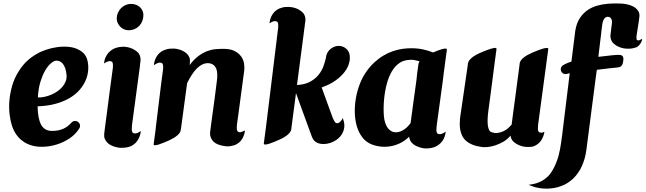

<svg xmlns="http://www.w3.org/2000/svg" viewBox="-20 -841 3746 1114"><path d="M424.8 -137.7Q436 -133.8 441.4 -123.5Q446.8 -113.3 442.9 -102.1Q442.9 -101.1 442.4 -100.6Q441.4 -98.1 440.4 -96.7Q439.5 -95.2 438.5 -93.3Q416.5 -59.6 382.6 -37.4Q348.6 -15.1 311.5 -3.4Q274.4 8.3 237.8 10.3Q201.2 12.2 173.3 5.4Q143.1 -2 121.6 -15.6Q100.1 -29.3 85.2 -46.6Q70.3 -64 61.3 -82.5Q52.2 -101.1 47.4 -118.2Q40 -142.1 35.6 -178Q31.2 -213.9 34.4 -255.6Q37.6 -297.4 50.3 -342.5Q63 -387.7 90.3 -430.2Q112.3 -464.8 138.4 -488.5Q164.6 -512.2 192.9 -527.8Q216.3 -542 248.3 -552.7Q280.3 -563.5 314.5 -567.9Q348.6 -572.3 381.3 -568.8Q414.1 -565.4 439.9 -550.8Q454.6 -543.5 467 -530Q479.5 -516.6 486.3 -494.6Q494.1 -464.8 491.7 -433.8Q489.3 -402.8 476.3 -373.3Q463.4 -343.8 439.9 -317.4Q416.5 -291 381.8 -271Q347.2 -251 301.3 -238.5Q255.4 -226.1 198.2 -224.1Q199.2 -154.8 217.8 -118.9Q236.3 -83 277.8 -81.5Q298.8 -81.1 315.7 -84.2Q332.5 -87.4 346.4 -93.5Q360.4 -99.6 372.1 -108.6Q383.8 -117.7 394 -128.9L396 -130.9L398.4 -133.3Q403.8 -137.2 410.6 -138.7Q417 -140.1 424.8 -137.7ZM199.7 -275.4Q218.8 -274.9 238.8 -279.3Q258.8 -283.7 277.8 -291.7Q296.9 -299.8 313.5 -311.5Q330.1 -323.2 342.3 -337.6Q354.5 -352.1 361.1 -368.9Q367.7 -385.7 366.2 -404.3Q364.3 -429.7 357.9 -446.3Q351.6 -462.9 343.3 -472.4Q335 -481.9 325.4 -485.6Q315.9 -489.3 308.1 -489.3Q307.1 -489.3 306.2 -489Q305.2 -488.8 304.2 -488.8Q302.2 -488.8 301.3 -488.3H300.8Q288.1 -485.4 272.2 -470.9Q256.3 -456.5 241.5 -430.7Q226.6 -404.8 215.1 -368.2Q203.6 -331.5 200.2 -284.2Q200.2 -281.7 200.2 -279.8Q200.2 -277.8 199.7 -275.4Z M725.1 -665.5Q710.9 -665.5 698.5 -671.4Q686 -677.2 676.8 -687Q667.5 -696.8 662.1 -709.5Q656.7 -722.2 657.2 -735.8Q657.7 -752.9 664.6 -767.8Q671.4 -782.7 682.6 -793.9Q693.8 -805.2 708.7 -811.8Q723.6 -818.4 740.7 -818.4Q757.3 -818.4 771 -812.7Q784.7 -807.1 793.9 -797.6Q803.2 -788.1 807.9 -776.1Q812.5 -764.2 812 -751Q811.5 -733.9 805.4 -718.3Q799.3 -702.6 788.1 -690.9Q776.9 -679.2 761 -672.4Q745.1 -665.5 725.1 -665.5ZM796.9 -79.6Q794.9 -57.1 784.2 -36.1Q777.3 -22.5 766.4 -11.5Q755.4 -0.5 739.7 7.3Q716.3 15.6 700.9 16.1Q685.5 16.6 677.7 16.6Q673.8 16.6 665 15.1Q656.2 13.7 645.5 10.5Q634.8 7.3 623.3 1.5Q611.8 -4.4 602.8 -13.4Q593.8 -22.5 588.4 -34.7Q583 -46.9 584.5 -63.5Q585.4 -72.8 588.1 -93.5Q590.8 -114.3 594.7 -143.6Q598.6 -172.9 603.3 -208.7Q607.9 -244.6 613 -284.2Q618.2 -323.7 623.8 -365.2Q629.4 -406.7 634.8 -447.3Q635.3 -449.7 635.3 -451.7Q635.3 -453.6 635.3 -456.1Q636.2 -472.2 632.6 -478.8Q628.9 -485.4 618.2 -486.3Q609.9 -486.3 603.5 -483.6Q597.2 -481 595.7 -480Q592.3 -478.5 588.9 -476.3Q585.4 -474.1 583 -472.7Q584.5 -483.9 587.4 -494.4Q590.3 -504.9 595.7 -514.6Q606.9 -537.1 630.1 -552.5Q653.3 -567.9 690.9 -569.8H699.7H700.2H702.6Q707.5 -569.8 721.2 -567.1Q734.9 -564.5 750.5 -557.1Q765.1 -550.3 777.6 -539.1Q790 -527.8 793.9 -509.8Q796.4 -501 795.4 -489.7Q794.9 -486.3 794.4 -481.7Q793.9 -477.1 793 -470.7Q793 -468.8 792.5 -467.8Q792.5 -464.4 792 -462.4H792.5L745.6 -113.3Q744.6 -100.6 744.6 -92Q744.6 -83.5 746.3 -78.1Q748 -72.8 751.7 -70.1Q755.4 -67.4 761.7 -66.9Q770 -66.4 776.4 -69.1Q782.7 -71.8 784.2 -72.8Q787.1 -74.2 790.5 -76.7Q793.9 -79.1 796.4 -80.6Z M1396.5 -81.5Q1400.4 -83.5 1401.4 -84.5Q1398.9 -58.1 1385 -34.9Q1371.1 -11.7 1342.8 0.5Q1327.6 5.4 1314.9 7.1Q1302.2 8.8 1292 7.8Q1241.2 2.4 1219.2 -19Q1197.3 -40.5 1198.7 -70.3Q1198.7 -71.3 1200.4 -84.2Q1202.1 -97.2 1204.8 -118.2Q1207.5 -139.2 1211.2 -166Q1214.8 -192.9 1218.8 -221.2Q1222.7 -249.5 1226.3 -277.3Q1230 -305.2 1232.9 -328.4Q1235.8 -351.6 1237.8 -367.7Q1239.7 -383.8 1240.2 -389.2Q1243.2 -434.1 1228.5 -454.1Q1213.9 -474.1 1187 -474.6Q1169.4 -474.6 1153.3 -466.8Q1137.2 -459 1122.3 -444.1Q1107.4 -429.2 1093.5 -408Q1079.6 -386.7 1066.4 -360.4V-359.9Q1065.4 -357.9 1065.4 -356.9L1030.3 -95.7Q1029.8 -91.3 1028.8 -87.9Q1028.3 -85.9 1028.3 -85Q1025.9 -69.3 1007.1 -54Q988.3 -38.6 960.9 -26.4Q947.3 -20.5 931.2 -13.7Q915 -6.8 901.6 -2.7Q888.2 1.5 879.4 1.7Q870.6 2 871.6 -4.9L883.8 -95.7H883.3L915.5 -358.9L925.3 -432.6Q926.3 -437 926.3 -440.9Q926.3 -444.8 926.8 -448.2Q927.2 -463.9 923.6 -470.2Q919.9 -476.6 909.7 -477.5Q901.9 -478 895.8 -475.3Q889.6 -472.7 887.7 -471.7Q882.8 -469.2 878.4 -466.3Q876 -464.4 873.5 -462.9H873V-464.4Q875.5 -490.2 887.7 -511.2Q894.5 -522.9 904.5 -532.5Q914.6 -542 928.7 -548.8Q952.1 -558.1 968 -558.6Q983.9 -559.1 991.7 -559.1Q995.1 -559.1 1003.7 -557.6Q1012.2 -556.2 1022.7 -553Q1033.2 -549.8 1044.2 -543.9Q1055.2 -538.1 1064.2 -529.5Q1073.2 -521 1078.4 -509Q1083.5 -497.1 1082 -481Q1081.5 -478 1081.3 -473.4Q1081.1 -468.8 1080.1 -463.4Q1105.5 -496.6 1130.6 -515.4Q1155.8 -534.2 1180.2 -543.7Q1204.6 -553.2 1228.3 -555.4Q1252 -557.6 1273.9 -557.6Q1314.5 -558.1 1339.6 -545.7Q1364.7 -533.2 1378.4 -514.4Q1392.1 -495.6 1395.8 -473.4Q1399.4 -451.2 1397 -431.6Q1385.3 -346.2 1376.5 -278.3Q1372.6 -249.5 1368.9 -221.4Q1365.2 -193.4 1362.1 -170.9Q1358.9 -148.4 1356.9 -134Q1355 -119.6 1355 -117.7Q1354.5 -113.8 1354 -108.2Q1353.5 -102.5 1353.8 -97.2Q1354 -91.8 1355 -86.9Q1356 -82 1358.4 -79.6Q1367.2 -71.3 1377 -74.2Q1386.7 -77.1 1396.5 -81.5Z M2009.8 -504.4Q2010.3 -489.3 2003.2 -467.3Q1996.1 -445.3 1977.8 -421.6Q1959.5 -397.9 1928 -374.8Q1896.5 -351.6 1847.7 -334Q1846.7 -334 1846.2 -333.5L1846.7 -332.5L1909.2 -160.6Q1918.5 -137.7 1925.5 -130.4Q1932.6 -123 1944.3 -127.9Q1951.2 -131.3 1955.6 -136.5Q1960 -141.6 1960.9 -143.1H1961.4Q1963.4 -146 1965.6 -149.9Q1967.8 -153.8 1968.8 -156.2Q1973.1 -145 1975.6 -133.8Q1978 -122.6 1978 -110.8Q1977.5 -89.4 1967 -68.4Q1956.5 -47.4 1932.6 -29.8Q1924.8 -24.4 1918.7 -21.5Q1912.6 -18.6 1908.7 -16.6Q1905.3 -14.6 1897.2 -12Q1889.2 -9.3 1878.2 -7.3Q1867.2 -5.4 1854.5 -5.4Q1841.8 -5.4 1829.8 -9Q1817.9 -12.7 1807.6 -20.8Q1797.4 -28.8 1791 -43.9Q1787.1 -54.2 1778.1 -78.9Q1769 -103.5 1756.6 -137.9Q1744.1 -172.4 1728.8 -214.1Q1713.4 -255.9 1697.3 -300.8L1671.4 -103Q1670.9 -99.6 1670.7 -97.4Q1670.4 -95.2 1670.4 -93.3Q1669.9 -91.3 1669.9 -89.8Q1668.5 -82 1662.8 -74Q1657.2 -65.9 1647.9 -58.3Q1638.7 -50.8 1626.7 -43.7Q1614.7 -36.6 1601.1 -30.8Q1587.4 -24.4 1571.3 -17.8Q1555.2 -11.2 1541.3 -6.8Q1527.3 -2.4 1518.6 -2.4Q1509.8 -2.4 1510.7 -9.3L1522.9 -101.1L1594.2 -682.1V-688.5Q1595.2 -704.1 1591.6 -710.7Q1587.9 -717.3 1577.1 -718.3Q1569.3 -718.8 1563 -716.1Q1556.6 -713.4 1555.2 -712.4Q1552.2 -710.9 1549.1 -709Q1545.9 -707 1543.5 -705.6V-706.1Q1545.9 -728 1555.2 -747.6Q1562 -761.7 1573.5 -773.2Q1585 -784.7 1601.1 -792H1601.6Q1623.5 -800.3 1638.2 -800.5Q1652.8 -800.8 1660.2 -800.8Q1665.5 -800.8 1679 -798.1Q1692.4 -795.4 1707.5 -788.6Q1721.7 -781.7 1734.1 -770.5Q1746.6 -759.3 1750.5 -741.7Q1752.9 -732.9 1752 -721.7Q1751.5 -718.3 1751 -713.9Q1750.5 -709.5 1749.5 -703.1Q1749.5 -702.1 1749.3 -701.7Q1749 -701.2 1749 -700.2Q1749 -698.7 1748.8 -697.3Q1748.5 -695.8 1748 -693.8H1748.5L1747.1 -683.6Q1746.1 -679.7 1745.8 -675.5Q1745.6 -671.4 1744.6 -667V-664.6L1703.1 -347.7Q1746.6 -350.1 1775.6 -365Q1804.7 -379.9 1823.7 -401.4Q1835 -414.1 1843 -428Q1851.1 -441.9 1856.4 -455.8Q1861.8 -469.7 1865.2 -482.7Q1868.7 -495.6 1871.1 -506.3Q1872.1 -518.6 1877 -529.8Q1881.8 -541 1891.1 -550.8Q1901.4 -561.5 1914.3 -567.6Q1927.2 -573.7 1940.4 -574.7Q1953.6 -575.7 1966.6 -571.3Q1979.5 -566.9 1989.7 -557.6Q2001 -546.9 2005.9 -533Q2010.7 -519 2009.8 -504.4Z M2513.2 -108.4Q2510.7 -83 2513.7 -73.5Q2516.6 -64 2529.3 -62.5Q2537.1 -62 2543.5 -64.7Q2549.8 -67.4 2551.8 -68.4Q2553.7 -69.3 2556.2 -71Q2558.6 -72.8 2561 -74.2Q2563.5 -76.2 2565.9 -77.6Q2563.5 -52.2 2551.8 -30.8Q2540 -10.3 2518.3 3.7Q2496.6 17.6 2462.9 20Q2457.5 20.5 2453.4 20.3Q2449.2 20 2445.8 20Q2442.4 20 2434.6 18.8Q2426.8 17.6 2417 14.6Q2407.2 11.7 2396.5 6.8Q2385.7 2 2376.7 -5.6Q2367.7 -13.2 2361.3 -23.4Q2355 -33.7 2354 -47.9Q2329.1 -23.4 2300.3 -9.8Q2271.5 3.9 2241.9 8.3Q2212.4 12.7 2183.8 8.8Q2155.3 4.9 2131.3 -5.4Q2100.6 -19 2080.6 -46.4Q2060.5 -73.7 2050 -109.6Q2039.6 -145.5 2038.6 -187Q2037.6 -228.5 2044.7 -270.3Q2051.8 -312 2066.7 -351.3Q2081.5 -390.6 2103.5 -422.4Q2126.5 -455.6 2152.3 -479.2Q2178.2 -502.9 2205.6 -519Q2232.9 -535.2 2260.7 -544.4Q2288.6 -553.7 2315.9 -557.6Q2316.9 -557.6 2318.1 -557.9Q2319.3 -558.1 2320.8 -558.1Q2341.3 -561 2361.8 -561H2363.3Q2400.9 -561.5 2433.8 -554.4Q2466.8 -547.4 2492.7 -536.6Q2506.3 -542.5 2521 -548.1Q2535.6 -553.7 2547.4 -556.6Q2559.1 -559.6 2566.4 -559.1Q2573.7 -558.6 2572.8 -552.7L2553.7 -409.7L2549.8 -376.5ZM2338.4 -100.1Q2350.6 -110.8 2362.3 -127Q2366.2 -155.3 2370.6 -188.7Q2375 -222.2 2379.6 -255.9Q2384.3 -289.6 2388.7 -321.3Q2393.1 -353 2396.5 -377.9L2399.9 -411.6Q2401.9 -425.3 2403.3 -436.3Q2404.8 -447.3 2405.8 -455.1Q2407.2 -463.9 2408.2 -471.2Q2409.7 -477.5 2414.1 -485.4Q2398.4 -489.7 2386.7 -492.2Q2375 -494.6 2363.3 -494.1H2362.8H2360.8Q2351.6 -493.7 2341.6 -492.2Q2331.5 -490.7 2318.8 -486.8Q2302.2 -480 2288.6 -468.8Q2274.9 -457.5 2263.9 -442.6Q2252.9 -427.7 2244.4 -409.9Q2235.8 -392.1 2229.5 -372.6Q2219.2 -340.3 2213.9 -307.1Q2208.5 -273.9 2206.8 -243.7Q2205.1 -213.4 2206.1 -188.2Q2207 -163.1 2210 -147.9Q2217.3 -112.8 2232.2 -95.5Q2247.1 -78.1 2265.4 -74.5Q2283.7 -70.8 2303 -78.4Q2322.3 -85.9 2338.4 -100.1Z M3161.1 -556.6 3155.8 -516.1 3155.3 -513.2 3102.1 -117.2Q3099.6 -91.8 3102.5 -82Q3105.5 -72.3 3118.2 -71.3Q3124.5 -70.8 3130.1 -72.8Q3135.7 -74.7 3138.7 -76.2Q3134.8 -48.8 3119.4 -25.6Q3104 -2.4 3074.2 8.8Q3060.1 11.7 3050 11.7Q3040 11.7 3034.7 11.7Q3029.8 11.7 3016.8 9.3Q3003.9 6.8 2989.3 0.5Q2974.6 -5.9 2961.7 -16.8Q2948.7 -27.8 2943.8 -45.4L2942.4 -54.2Q2923.3 -31.7 2899.4 -18.1Q2875.5 -4.4 2852.3 2.9Q2829.1 10.3 2809.1 12Q2789.1 13.7 2777.3 12.2Q2744.1 7.8 2721.2 -1.7Q2698.2 -11.2 2683.6 -24.4Q2668.9 -37.6 2661.4 -53.7Q2653.8 -69.8 2650.6 -86.7Q2647.5 -103.5 2647.5 -120.6Q2647.5 -137.7 2648.9 -153.3L2693.8 -461.9Q2694.3 -464.8 2694.3 -467.3Q2694.3 -469.7 2694.8 -471.2Q2694.8 -473.1 2695.3 -474.6Q2695.3 -475.1 2695.8 -475.1Q2697.3 -482.9 2703.1 -491Q2709 -499 2718.5 -506.8Q2728 -514.6 2740.5 -521.7Q2752.9 -528.8 2767.1 -534.7Q2775.9 -538.6 2786.1 -542.7Q2796.4 -546.9 2806.6 -550.8Q2816.9 -554.7 2826.4 -557.6Q2835.9 -560.5 2843.5 -562Q2851.1 -563.5 2855.7 -562.7Q2860.4 -562 2860.8 -558.6Q2860.8 -556.6 2860.8 -556.6L2848.1 -461.9Q2841.3 -409.2 2835 -359.9Q2832 -338.9 2829.1 -316.4Q2826.2 -293.9 2823.5 -272.7Q2820.8 -251.5 2818.1 -232.2Q2815.4 -212.9 2813.5 -198.2Q2809.6 -168.5 2809.1 -146.7Q2808.6 -125 2811 -110.1Q2813.5 -95.2 2817.9 -86.9Q2822.3 -78.6 2827.6 -75.7Q2848.6 -67.4 2867.4 -69.8Q2886.2 -72.3 2902.1 -80.1Q2918 -87.9 2929.7 -98.6Q2941.4 -109.4 2948.2 -117.2Q2948.2 -117.7 2948.5 -117.9Q2948.7 -118.2 2948.7 -118.7Q2952.1 -147.5 2957.5 -187.3Q2962.9 -227.1 2969 -272.5Q2975.1 -317.9 2981.4 -366.5Q2987.8 -415 2994.1 -461.9H2993.7Q2994.6 -468.8 2995.1 -471.2Q2995.6 -473.1 2995.6 -474.6V-475.1Q2995.6 -476.1 2995.8 -476.6Q2996.1 -477.1 2996.1 -477.5Q3000.5 -493.2 3019.8 -508.1Q3039.1 -522.9 3066.9 -534.7Q3067.4 -535.2 3067.9 -535.2Q3068.4 -535.2 3068.8 -535.6Q3082.5 -541.5 3098.4 -547.9Q3114.3 -554.2 3127.7 -558.1Q3141.1 -562 3150.6 -562.7Q3160.2 -563.5 3161.1 -558.6V-557.6Z M3702.6 -614.7Q3703.6 -615.2 3706.1 -611.3Q3702.6 -598.6 3695.3 -587.4Q3688 -576.2 3675.8 -567.9Q3668 -564.9 3662.1 -563.5Q3645 -558.6 3633.1 -558.6Q3621.1 -558.6 3614.3 -558.6Q3609.4 -558.6 3596.4 -561Q3583.5 -563.5 3568.8 -569.8Q3554.2 -576.2 3541.3 -587.4Q3528.3 -598.6 3523.9 -616.2Q3520.5 -627 3522 -638.2Q3522.9 -644.5 3524.2 -655.5Q3525.4 -666.5 3527.3 -682.1Q3527.8 -684.1 3527.8 -685.8Q3527.8 -687.5 3528.3 -689.5Q3528.8 -692.9 3529.1 -696Q3529.3 -699.2 3530.3 -702.6V-705.6Q3530.8 -709 3530.8 -711.7Q3530.8 -714.4 3530.8 -716.8Q3529.8 -725.6 3527.1 -730.7Q3524.4 -735.8 3520.8 -738.8Q3517.1 -741.7 3512.9 -742.7Q3508.8 -743.7 3505.4 -743.7H3504.4Q3503.9 -743.2 3502.9 -743.2Q3499.5 -743.2 3494.6 -740.7Q3491.2 -738.8 3486.3 -733.4V-732.9Q3481.9 -727.5 3478.8 -718Q3475.6 -708.5 3473.6 -694.3V-693.8Q3473.6 -692.9 3473.4 -691.7Q3473.1 -690.4 3473.1 -689.5V-689L3471.7 -680.2V-679.7V-677.7Q3470.7 -670.4 3469.5 -660.9Q3468.3 -651.4 3467.3 -640.1Q3463.9 -615.2 3460.2 -582.8Q3456.5 -550.3 3451.7 -511.2Q3502 -517.6 3536.1 -520.8Q3570.3 -523.9 3580.1 -522Q3581.5 -522 3582 -521.5H3582.5Q3586.9 -520 3590.3 -517.3Q3593.8 -514.6 3595.5 -509.5Q3597.2 -504.4 3596.9 -495.8Q3596.7 -487.3 3593.3 -473.6Q3593.3 -473.1 3593 -473.1Q3592.8 -473.1 3592.8 -472.7Q3592.8 -469.7 3591.3 -467.8Q3588.9 -460.9 3582.8 -456.3Q3576.7 -451.7 3569.8 -450.7L3566.9 -450.2Q3565.4 -449.7 3563.5 -449.7Q3562 -449.2 3559.8 -449.2Q3557.6 -449.2 3554.7 -448.7Q3548.3 -447.8 3539.8 -447Q3531.2 -446.3 3520.5 -445.3Q3509.8 -443.8 3497.6 -442.4Q3485.4 -440.9 3472.2 -439.5Q3464.8 -438.5 3457.5 -437.7Q3450.2 -437 3442.9 -436L3438 -401.4L3382.8 23.9V24.4V24.9Q3378.9 55.2 3371.6 80.3Q3364.3 105.5 3354 127Q3347.2 142.6 3338.4 154.8Q3321.3 181.6 3300 200.2Q3278.8 218.8 3254.9 230.5Q3234.9 240.2 3213.9 245.6Q3192.9 251 3171.6 252.7Q3150.4 254.4 3130.1 252.7Q3109.9 251 3091.3 246.6H3090.3Q3090.3 246.6 3089.8 246.1H3087.9V245.6H3087.4Q3086.4 245.6 3085.7 245.4Q3085 245.1 3084 245.1Q3084 245.1 3083.5 244.6Q3082.5 244.6 3082 244.1Q3068.4 240.2 3058.8 236.1Q3049.3 231.9 3047.4 231Q3051.8 230.5 3056.2 230Q3060.5 229.5 3064.5 228.5Q3069.8 227.5 3074.5 226.6Q3079.1 225.6 3083.5 224.6Q3094.2 222.2 3105 217.3Q3118.2 211.9 3127.4 206.5Q3159.7 187.5 3178.5 158.7Q3197.3 129.9 3209 97.7Q3221.7 65.9 3228.8 27.6Q3235.8 -10.7 3240.7 -49.8Q3241.2 -50.3 3241.2 -51.3Q3241.2 -54.2 3241.7 -55.2Q3241.7 -56.2 3241.9 -57.6Q3242.2 -59.1 3242.2 -60.1V-62L3285.6 -416Q3284.7 -416 3283.7 -415.8Q3282.7 -415.5 3281.7 -415.5Q3278.8 -414.6 3276.4 -414.1Q3273.9 -413.6 3272 -413.1Q3271 -412.6 3269.5 -412.6Q3269 -412.6 3268.6 -412.1H3268.1Q3256.8 -409.2 3247.1 -415Q3237.3 -420.9 3234.4 -432.1Q3231.9 -441.4 3235.8 -450Q3239.7 -458.5 3247.6 -462.9Q3248 -462.9 3248.5 -463.4Q3249 -463.9 3251 -464.8Q3252.4 -465.8 3254.6 -467Q3256.8 -468.3 3259.8 -469.7Q3263.2 -471.2 3267.3 -473.1Q3271.5 -475.1 3276.9 -477.1Q3281.2 -478.5 3285.6 -480.2Q3290 -481.9 3295.4 -483.4L3317.9 -663.1Q3325.2 -707.5 3344.7 -736.6Q3364.3 -765.6 3390.1 -783Q3416 -800.3 3445.8 -808.3Q3475.6 -816.4 3502.9 -818.8Q3509.3 -819.3 3515.1 -819.8Q3521 -820.3 3526.4 -820.3Q3534.7 -820.8 3542.7 -820.8Q3550.8 -820.8 3557.6 -820.8Q3561.5 -820.8 3565.2 -820.8Q3568.8 -820.8 3572.3 -820.3Q3576.7 -820.8 3580.3 -820.6Q3584 -820.3 3587.9 -819.8H3591.3Q3592.3 -819.8 3592.8 -819.6Q3593.3 -819.3 3594.2 -819.3H3596.2H3596.7Q3618.7 -816.9 3636.5 -810.8Q3654.3 -804.7 3666.7 -795.2Q3679.2 -785.6 3685.3 -773.2Q3691.4 -760.7 3689.9 -745.1L3686 -713.9L3685.5 -712.4V-711.4L3675.3 -646V-645.5L3673.8 -637.7L3673.3 -632.3Q3671.9 -618.2 3673.6 -612.8Q3675.3 -607.4 3682.1 -606.4H3683.1Q3687 -606.4 3690.4 -607.9Q3693.8 -609.4 3694.8 -609.9Q3695.8 -610.8 3697.3 -611.3Q3698.7 -611.8 3699.7 -612.8L3702.6 -614.7Z"/></svg>

Font: Brush Lettering One
Style: Bold Italic
Weight: 400
Italic angle: -7°
Designer: Eben Sorkin
Foundry: Eben Sorkin
Version: Version 1.001